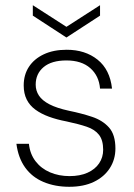

<svg xmlns="http://www.w3.org/2000/svg" viewBox="-20 -705 515 737"><path d="M246 12Q191 12 147 -6.5Q103 -25 76.5 -62Q50 -99 43 -153H91Q95 -114 116.5 -86Q138 -58 172 -43.5Q206 -29 247 -29Q287 -29 316 -42Q345 -55 360.5 -78Q376 -101 376 -130Q376 -167 360 -187.5Q344 -208 313 -218.5Q282 -229 235 -239Q198 -246 168 -257Q138 -268 116 -284Q94 -300 82.5 -323Q71 -346 71 -377Q71 -418 91 -448.5Q111 -479 148 -496.5Q185 -514 236 -514Q307 -514 354.5 -476Q402 -438 410 -365H364Q360 -414 326.5 -443.5Q293 -473 235 -473Q178 -473 147.5 -447.5Q117 -422 117 -380Q117 -357 129.5 -338Q142 -319 170 -304.5Q198 -290 244 -280Q293 -270 333.5 -256.5Q374 -243 398.5 -215.5Q423 -188 423 -135Q423 -93 401.5 -59.5Q380 -26 340.5 -7Q301 12 246 12ZM235 -561 106 -645V-685L235 -602L364 -685V-645Z"/></svg>

Font: DM Sans 16pt ExtraLight
Style: Regular
Weight: 250
Version: Version 4.004;gftools[0.9.30]